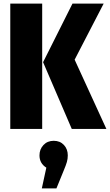

<svg xmlns="http://www.w3.org/2000/svg" viewBox="-20 -715 610 1065"><path d="M214 0H37V-695H214ZM394 -384 570 0H378L219 -370L382 -695H555ZM356 147Q356 166 351 183.5Q346 201 333 232L293 330H212L237 215Q199 191 199 147Q199 113 221 89.5Q243 66 278 66Q313 66 334.5 89Q356 112 356 147Z"/></svg>

Font: Fira Sans Compressed ExtraBold
Style: Regular
Weight: 800
Width: 1
Designer: bBox Type GmbH & Carrois Corporate GbR & Edenspiekermann AG
Foundry: bBox Type GmbH & Carrois Corporate GbR & Edenspiekermann AG
Version: Version 4.301